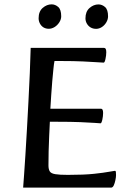

<svg xmlns="http://www.w3.org/2000/svg" viewBox="-20 -858 592 878"><path d="M85.8 0Q87.2 -16.5 89.9 -55.3Q92.6 -94 96.1 -147.9Q99.6 -201.9 103.1 -265.1Q106.6 -328.4 110.1 -394.3Q113.6 -460.2 116.3 -523.4Q119 -586.5 120.3 -639H456Q461.1 -639 463.6 -634.1Q466 -629.1 466 -619.1Q466 -604.7 462.3 -588.1Q458.7 -571.6 454.1 -571.6Q452.2 -571.6 427.7 -573.2Q403.3 -574.9 360.6 -577Q318 -579 259.4 -579H229.2Q226.5 -566.1 224.2 -542.1Q221.8 -518.2 219.1 -488.2Q216.5 -458.3 214.4 -425.7Q212.4 -393.1 210.3 -360.9H441.6Q446.7 -360.9 449.1 -356.1Q451.5 -351.3 451.5 -341.3Q451.5 -326.9 447.9 -310.5Q444.2 -294.1 439.7 -294.1Q437.1 -294.1 413.4 -296Q389.8 -297.8 346.8 -299.5Q303.9 -301.2 242.4 -301.2H208Q206.6 -270.3 204.9 -235.4Q203.2 -200.5 202.4 -166.3Q201.6 -132.1 201.6 -101.8Q201.6 -84 207.6 -74.3Q213.6 -64.6 233 -61.5Q252.3 -58.3 290.3 -58.3Q364.9 -58.3 410.3 -63.2Q455.7 -68.1 478.5 -72.5Q501.4 -76.8 505 -76.8Q509.3 -76.8 509.9 -72.1Q510.6 -67.3 510.6 -57Q510.6 -48 507.7 -34.2Q504.9 -20.5 500.2 -10.2Q495.4 0 488 0ZM419.6 -726.1Q405.6 -726.1 394.7 -732.3Q383.8 -738.6 377.3 -749.9Q370.8 -761.1 370.8 -774.3Q370.8 -805.2 389.5 -821.5Q408.1 -837.8 430.3 -837.8Q446.8 -837.8 460.5 -825.8Q474.1 -813.8 474.1 -783.2Q474.1 -769.2 466.1 -755.7Q458.2 -742.2 445.6 -734.1Q433 -726.1 419.6 -726.1ZM203.3 -726.4Q189.6 -726.4 179.1 -732.6Q168.7 -738.9 162.7 -750.2Q156.6 -761.4 156.6 -774.6Q156.6 -805.5 175.2 -821.8Q193.9 -838.1 216.1 -838.1Q232.6 -838.1 246.3 -826.1Q259.9 -814.1 259.9 -783.5Q259.9 -769.5 251.3 -756Q242.7 -742.5 229.7 -734.4Q216.7 -726.4 203.3 -726.4Z"/></svg>

Font: Briem Hand Thin
Style: Regular
Weight: 100
Designer: Gunnlaugur SE Briem, Eben Sorkin
Foundry: Sorkin Type Co.
Version: Version 1.003